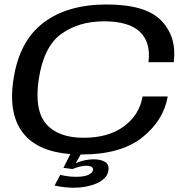

<svg xmlns="http://www.w3.org/2000/svg" viewBox="-20 -702 872 878"><path d="M353 4.5Q532.5 4.5 630.5 -73.5Q728.5 -151.5 747 -261H632Q617.5 -176 546.5 -124Q475.5 -72 362.5 -72Q246.5 -72 191.5 -134.8Q136.5 -197.5 157 -338.5Q179.5 -488.5 259.8 -546.5Q340 -604.5 456 -604.5Q569.5 -604.5 620 -556.2Q670.5 -508 659 -417.5H774.5Q789.5 -532 718.5 -606.8Q647.5 -681.5 468 -681.5Q287.5 -681.5 177.5 -597.2Q67.5 -513 41.5 -338.5Q16 -171.5 94 -83.5Q172 4.5 353 4.5ZM319 156.5Q346 156.5 372.2 151.5Q398.5 146.5 421 137Q443.5 127.5 458.2 112.5Q473 97.5 475.5 78.5Q480.5 51.5 461.2 39Q442 26.5 409 26.5Q383.5 26.5 357.2 33.5Q331 40.5 318 50L311.5 71Q325.5 65 342.2 60.5Q359 56 373.5 56Q390 56 398.5 60.8Q407 65.5 405 76.5Q402.5 89.5 383 98Q363.5 106.5 329 106.5Q307 106.5 288.2 103.8Q269.5 101 255.5 97.5L229.5 146.5Q250.5 151 273.2 153.8Q296 156.5 319 156.5ZM311.5 71 351.5 0H303L270 65.5Z"/></svg>

Font: Anybody Expanded
Style: Italic
Weight: 400
Width: 7
Italic angle: -10°
Version: Version 1.113;gftools[0.9.25]